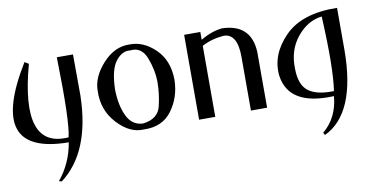

<svg xmlns="http://www.w3.org/2000/svg" viewBox="-73 -685 2147 1087"><g transform="rotate(-10 1000.5 -142.0)"><path d="M281 -2C-30.3 -4.7 -86.3 -168.3 113 -493L136 -479C50 -165.7 99.7 -16 285 -30C299.7 -89.3 304 -242 298 -488H391L392 -251C387.3 -35.7 324.7 117.7 204 209L188 205C237.3 145 268.3 76 281 -2Z M561 -415C607 -465.7 658.7 -490 716 -488C768.7 -489.3 817.7 -468.2 863 -424.5C908.3 -380.8 931.3 -321.7 932 -247C930.7 -180.3 911.5 -121.8 874.5 -71.5C837.5 -21.2 783.3 2.7 712 0C658.7 3.3 608.2 -20.8 560.5 -72.5C512.8 -124.2 490.3 -186.3 493 -259C492.3 -312.3 515 -364.3 561 -415ZM835 -252C835 -295.3 825.8 -341.3 807.5 -390C789.2 -438.7 757.7 -460 713 -454C683.7 -458 656.5 -444.3 631.5 -413C606.5 -381.7 593 -327.7 591 -251C591.7 -191.7 601.8 -141 621.5 -99C641.2 -57 672 -35.3 714 -34C772 -40.7 806.7 -67.3 818 -114C829.3 -160.7 835 -206.7 835 -252Z M1123 -443C1165 -468.3 1206.7 -483 1248 -487C1358.7 -483.7 1416.3 -428 1421 -320V0H1328V-306C1328.7 -396.7 1302.7 -442.7 1250 -444C1201.3 -440 1159 -428 1123 -408V0H1030V-488H1123Z M1717 209C1843.7 149 1907.7 -2.3 1909 -245V-488C1774.3 -490.7 1673.8 -458.3 1607.5 -391C1541.2 -323.7 1512 -249.3 1520 -168C1536 -47.3 1631 9 1805 1C1798.3 82.3 1766.3 147 1709 195ZM1615 -188C1612.3 -260 1631.2 -320.8 1671.5 -370.5C1711.8 -420.2 1759.7 -448.3 1815 -455C1825 -256.3 1823.3 -113.7 1810 -27C1744.7 -25 1696 -36 1664 -60C1632 -84 1615.7 -126.7 1615 -188Z"/></g></svg>

Font: Neocyr
Style: Regular
Weight: 400
Designer: Viktar Palstsiuk <vipals@gmail.com>
Version: 1.00